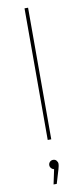

<svg xmlns="http://www.w3.org/2000/svg" viewBox="-107 -779 465 1066"><g transform="rotate(-10 125.0 -246.5)"><path d="M115 0V-742H135V0ZM104 249 124 155 125 166Q115 166 107 158Q99 150 99 140Q99 129 106.5 121.5Q114 114 125 114Q137 114 144 122.5Q151 131 151 140Q151 148 149 156Q147 164 145 172L122 249Z"/></g></svg>

Font: Montserrat Thin Thin
Style: Regular
Weight: 250
Version: Version 9.000